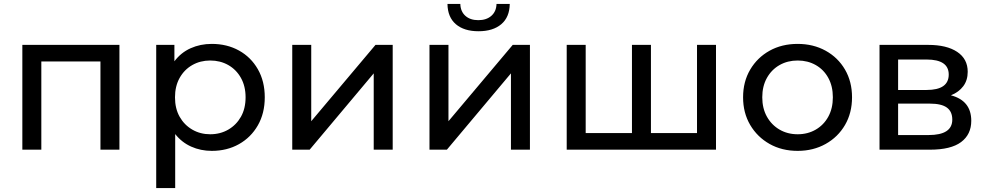

<svg xmlns="http://www.w3.org/2000/svg" viewBox="-20 -757 4989 971"><path d="M93 0V-530H584V0H488V-446H189V0Z M1051 6Q995 6 947 -15.5Q899 -37 866 -79V194H770V-530H862V-447Q895 -491 944 -513Q993 -535 1051 -535Q1128 -535 1188.5 -501.5Q1249 -468 1284 -407Q1319 -346 1319 -265Q1319 -184 1284 -123Q1249 -62 1188.5 -28Q1128 6 1051 6ZM1043 -78Q1094 -78 1134.5 -101.5Q1175 -125 1198.5 -166.5Q1222 -208 1222 -265Q1222 -321 1198.5 -363Q1175 -405 1134.5 -428Q1094 -451 1043 -451Q993 -451 952.5 -428Q912 -405 888.5 -363Q865 -321 865 -265Q865 -208 888.5 -166.5Q912 -125 952.5 -101.5Q993 -78 1043 -78Z M1458 0V-530H1554V-144L1879 -530H1966V0H1870V-386L1546 0Z M2152 0V-530H2248V-144L2573 -530H2660V0H2564V-386L2240 0ZM2400 -599Q2327 -599 2285.5 -634.5Q2244 -670 2243 -737H2308Q2309 -699 2333.5 -677Q2358 -655 2399 -655Q2440 -655 2465 -677Q2490 -699 2491 -737H2558Q2557 -670 2515 -634.5Q2473 -599 2400 -599Z M2846 0V-530H2942V-84H3176V-530H3272V-84H3505V-530H3601V0Z M4014 6Q3934 6 3872 -29Q3810 -64 3774 -125Q3738 -186 3738 -265Q3738 -344 3774 -405Q3810 -466 3872 -500.5Q3934 -535 4014 -535Q4093 -535 4155.5 -500.5Q4218 -466 4253.5 -405Q4289 -344 4289 -265Q4289 -186 4253.5 -125Q4218 -64 4155.5 -29Q4093 6 4014 6ZM4014 -78Q4065 -78 4105.5 -101.5Q4146 -125 4169 -167Q4192 -209 4192 -265Q4192 -321 4169 -363Q4146 -405 4105.5 -428Q4065 -451 4014 -451Q3963 -451 3922.5 -428Q3882 -405 3858.5 -363Q3835 -321 3835 -265Q3835 -209 3858.5 -167Q3882 -125 3922.5 -101.5Q3963 -78 4014 -78Z M4428 0V-530H4674Q4768 -530 4821 -494.5Q4874 -459 4874 -394Q4874 -351 4851.5 -321Q4829 -291 4789 -275Q4892 -248 4892 -146Q4892 -77 4840.5 -38.5Q4789 0 4683 0ZM4522 -74H4676Q4796 -74 4796 -152Q4796 -193 4768.5 -213Q4741 -233 4682 -233H4522ZM4522 -302H4666Q4778 -302 4778 -380Q4778 -456 4666 -456H4522Z"/></svg>

Font: Montserrat Medium
Style: Regular
Weight: 500
Designer: Julieta Ulanovsky
Foundry: Julieta Ulanovsky
Version: Version 9.000; ttfautohint (v1.8.4.7-5d5b)